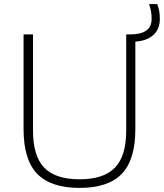

<svg xmlns="http://www.w3.org/2000/svg" viewBox="-20 -908 800 937"><path d="M368.5 9Q228.5 9 161.8 -59.5Q95 -128 95 -277.5V-740H141V-271.5Q141 -146.5 195.8 -89.8Q250.5 -33 368.5 -33Q486 -33 541 -89.8Q596 -146.5 596 -271.5V-740H615.5Q665 -740 692.5 -758Q720 -776 720 -817Q720 -837.5 716.8 -854Q713.5 -870.5 707.5 -888H747.5Q754 -870.5 757 -854.2Q760 -838 760 -815.5Q760 -765.5 728.2 -737Q696.5 -708.5 640.5 -705V-277.5Q640.5 -128 574.2 -59.5Q508 9 368.5 9Z"/></svg>

Font: Encode Sans SemiExpanded SemiExpanded ExtraLight
Style: Regular
Weight: 200
Width: 6
Designer: Multiple Designers
Foundry: Impallari Type
Version: Version 3.000; ttfautohint (v1.8.3) -l 8 -r 50 -G 200 -x 14 